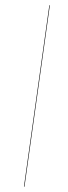

<svg xmlns="http://www.w3.org/2000/svg" viewBox="-20 -700 254 720"><path d="M167 -680.2 71.8 0H69.8L165 -680.2Z"/></svg>

Font: Fira Sans Compressed Two
Style: Italic
Weight: 100
Width: 3
Italic angle: -8°
Designer: Carrois Corporate & Edenspiekermann AG
Foundry: Carrois Corporate GbR & Edenspiekermann AG
Version: Version 4.203;PS 004.203;hotconv 1.0.88;makeotf.lib2.5.64775